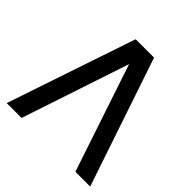

<svg xmlns="http://www.w3.org/2000/svg" viewBox="-190 -867 1014 1014"><g transform="rotate(45 317.0 -360.0)"><path d="M253 -720 10 0H121L321.5 -602.5L523 0H633.5L390.5 -720Z"/></g></svg>

Font: Vela Sans SemBd
Style: Regular
Weight: 600
Designer: Principal design: Mikhail Sharanda - project Manrope.
Design modification: Ravid Balaliev
Foundry: Mikhail Sharanda
Version: Version 1.001